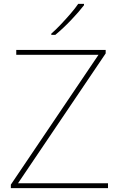

<svg xmlns="http://www.w3.org/2000/svg" viewBox="-20 -972 618 992"><path d="M538 0H36V-18L489 -689H64V-714H526V-696L73 -25H538ZM414 -945Q388 -911 347 -868Q306 -825 266 -792H245V-798Q268 -818 294.5 -846Q321 -874 345.5 -902.5Q370 -931 384 -952H414Z"/></svg>

Font: Noto Sans Myanmar UI Thin
Style: Regular
Weight: 100
Designer: Monotype Design Team
Foundry: Monotype Imaging Inc.
Version: Version 2.103; ttfautohint (v1.8.4.7-5d5b)